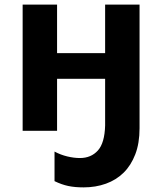

<svg xmlns="http://www.w3.org/2000/svg" viewBox="-20 -566 702 831"><path d="M78 -546H227V-336H435V-546H584V-11Q584 54 565.5 102Q547 150 515 181.5Q483 213 438.5 229Q394 245 342 245Q304 245 275.5 239Q247 233 216 218V90Q242 104 271 111Q300 118 326 118Q374 118 403.5 85.5Q433 53 435 -23V-225H227V0H78Z"/></svg>

Font: BC Sans
Style: Bold
Weight: 700
Designer: Monotype Design Team
Province of B.C.
Foundry: Monotype Imaging Inc.
Version: Version 2.000;GOOG;noto-source:20170915:90ef993387c0